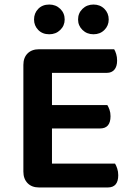

<svg xmlns="http://www.w3.org/2000/svg" viewBox="-20 -824 585 846"><path d="M152 2Q120 2 101.5 -17Q83 -36 83 -68V-538Q83 -570 101.5 -588.5Q120 -607 152 -607H483Q488 -599 492 -586Q496 -573 496 -557Q496 -531 484 -517Q472 -503 451 -503H209V-361H453Q458 -353 462.5 -340.5Q467 -328 467 -312Q467 -258 421 -258H209V-103H487Q492 -95 496.5 -81.5Q501 -68 501 -52Q501 2 455 2ZM265 -738Q265 -711 245.5 -692Q226 -673 197 -673Q167 -673 148.5 -692Q130 -711 130 -738Q130 -766 148.5 -785Q167 -804 197 -804Q226 -804 245.5 -785Q265 -766 265 -738ZM459 -738Q459 -711 440 -692Q421 -673 392 -673Q363 -673 343.5 -692Q324 -711 324 -738Q324 -766 343.5 -785Q363 -804 392 -804Q421 -804 440 -785Q459 -766 459 -738Z"/></svg>

Font: Baloo Tammudu 2 SemiBold
Style: Regular
Weight: 600
Designer: Maithili Shingre, Omkar Shende and Ek Type
Foundry: Ek Type
Version: Version 1.640;hotconv 1.0.111;makeotfexe 2.5.65597; ttfautoh